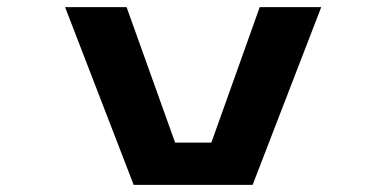

<svg xmlns="http://www.w3.org/2000/svg" viewBox="-20 -520 1090 540"><path d="M710.5 -500H883.5L690.5 0H356L163 -500H336L472.5 -119H574.5Z"/></svg>

Font: League Mono Extended SemiBold
Style: Regular
Weight: 600
Width: 9
Designer: Tyler Finck
Foundry: The League of Moveable Type / Tyler Finck
Version: Version 2.210